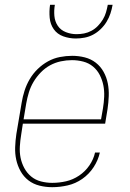

<svg xmlns="http://www.w3.org/2000/svg" viewBox="-20 -770 540 798"><path d="M197 8Q170 8 144 1.5Q118 -5 98 -20.5Q78 -36 65.5 -58.5Q53 -81 47.5 -106Q42 -131 43 -158.5Q44 -186 48 -213L70 -343Q74 -368 82 -393Q90 -418 103.5 -441Q117 -464 136.5 -483Q156 -502 179.5 -515Q203 -528 229 -533Q255 -538 280 -538Q307 -538 332.5 -531.5Q358 -525 378 -509.5Q398 -494 410.5 -471.5Q423 -449 428 -423.5Q433 -398 432 -371Q431 -344 427 -317L417 -256H75L68 -210Q64 -186 62.5 -161.5Q61 -137 65.5 -114.5Q70 -92 81 -71.5Q92 -51 109.5 -36.5Q127 -22 150 -16Q173 -10 197 -10Q226 -10 254.5 -16.5Q283 -23 308.5 -40Q334 -57 351.5 -82.5Q369 -108 375 -136H395Q388 -104 369 -75Q350 -46 322 -26.5Q294 -7 261.5 0.5Q229 8 197 8ZM400 -274 408 -320Q412 -344 413 -368.5Q414 -393 409.5 -415.5Q405 -438 394.5 -458.5Q384 -479 366.5 -493.5Q349 -508 326 -514Q303 -520 279 -520Q256 -520 232.5 -515Q209 -510 188 -498.5Q167 -487 149.5 -469Q132 -451 119.5 -430Q107 -409 100 -386Q93 -363 89 -340L78 -274ZM295 -610Q268 -610 243 -619Q218 -628 203.5 -648.5Q189 -669 186.5 -696Q184 -723 188 -750H208Q204 -727 206 -704Q208 -681 220 -663Q232 -645 253.5 -636.5Q275 -628 298 -628Q314 -628 329.5 -631Q345 -634 360 -642Q375 -650 387 -662.5Q399 -675 407.5 -689Q416 -703 420.5 -718.5Q425 -734 428 -750H448Q445 -732 439 -714Q433 -696 423 -679.5Q413 -663 398.5 -649Q384 -635 367 -626Q350 -617 331.5 -613.5Q313 -610 295 -610Z"/></svg>

Font: Iosevka Curly Slab ThObl
Style: Regular
Weight: 100
Italic angle: -9°
Monospace: yes
Designer: Belleve Invis
Foundry: Belleve Invis
Version: Version 11.0.0; ttfautohint (v1.8.3)